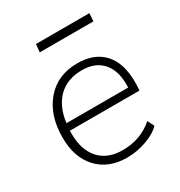

<svg xmlns="http://www.w3.org/2000/svg" viewBox="-162 -785 848 905"><g transform="rotate(-30 262.0 -332.5)"><path d="M477 -238H98V-222Q98 -134 142.5 -84Q187 -34 269 -34Q367 -34 437 -95L455 -59Q426 -29 374 -11Q322 7 270 7Q169 7 110.5 -56Q52 -119 52 -226Q52 -348 115.5 -422Q179 -496 287 -496Q378 -496 428.5 -442Q479 -388 479 -284Q479 -260 477 -238ZM102 -277H438Q442 -364 402.5 -410.5Q363 -457 290 -457Q210 -457 161.5 -410Q113 -363 102 -277ZM452 -629H160L164 -672H455Z"/></g></svg>

Font: Iunito ExtraLight
Style: Italic
Weight: 200
Italic angle: -4.541°
Designer: Vernon Adams
Foundry: Vernon Adams
Version: Version 2.001;November 30, 2019;FontCreator 12.0.0.2547 64-b